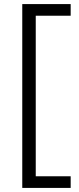

<svg xmlns="http://www.w3.org/2000/svg" viewBox="-20 -820 388 940"><path d="M326 -800V-743H155V43H326V100H89V-800Z"/></svg>

Font: Pathway Extreme 8pt Thin 12pt ExtraLight
Style: Regular
Weight: 250
Version: Version 1.001;gftools[0.9.26]